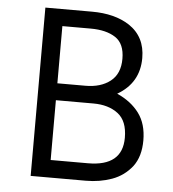

<svg xmlns="http://www.w3.org/2000/svg" viewBox="-51 -737 708 784"><g transform="rotate(5 303.5 -345.0)"><path d="M103.5 0ZM103.5 0ZM330.1 0H103.5V-689.9H294.4Q388.2 -689.9 448.2 -650.9Q515.6 -606.4 515.6 -519Q515.6 -417 426.3 -365.2Q484.4 -339.4 516.8 -295.7Q549.3 -252 549.3 -184.1Q549.3 -118.7 518.6 -77.6Q485.8 -35.6 436.3 -17.8Q386.7 0 330.1 0ZM294.4 -386.2Q356.9 -386.2 396 -416.7Q435.1 -447.3 435.1 -508.8Q435.1 -570.8 397.2 -595.7Q359.4 -620.6 295.4 -620.6H179.2V-386.2ZM332 -71.8Q473.1 -71.8 473.1 -188.5Q473.1 -257.3 434.1 -287.1Q395 -316.9 333.5 -316.9H179.2V-71.8Z"/></g></svg>

Font: Acari Sans
Style: Regular
Weight: 400
Designer: Alfredo Marco Pradil and Stefan Peev
Foundry: Hanken Design Co.
Version: Version 1.045;February 4, 2021;FontCreator 13.0.0.2655 64-bi